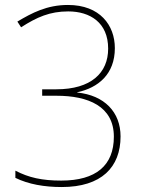

<svg xmlns="http://www.w3.org/2000/svg" viewBox="-20 -744 591 774"><path d="M229 10C389 10 466 -70 466 -194C466 -292 401 -360 291 -371V-372C376 -390 443 -445 443 -550C443 -642 383 -724 254 -724C169 -724 109 -692 50 -657L65 -634C129 -675 181 -698 255 -698C343 -698 416 -653 416 -548C416 -450 347 -384 207 -384H150V-358H208C335 -358 439 -316 439 -193C439 -77 367 -16 227 -16C149 -16 96 -28 42 -56V-27C95 -1 159 10 229 10Z"/></svg>

Font: Noto Sans Devanagari UI Thin
Style: Regular
Weight: 100
Designer: Jelle Bosma - Monotype Design Team
Foundry: Monotype Imaging Inc.
Version: Version 2.004